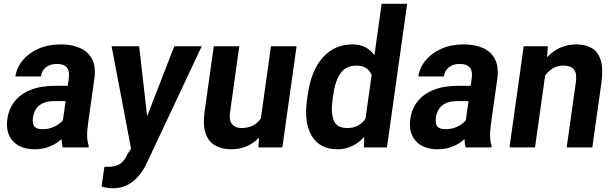

<svg xmlns="http://www.w3.org/2000/svg" viewBox="-20 -770 3215 1003"><path d="M440.4 -127.9Q434.1 -83.5 435.3 -55.7Q436.5 -27.8 443.4 -8.3L442.4 0H307.6Q302.2 -18.1 301.8 -43.5Q275.9 -19.5 240.2 -4.9Q204.6 9.8 161.1 9.8Q87.4 9.8 47.9 -32.7Q8.3 -75.2 18.6 -149.4Q25.9 -201.2 55.9 -239.7Q85.9 -278.3 139.2 -300Q192.4 -321.8 268.6 -321.8H334L339.4 -361.3Q350.1 -437 275.4 -436Q242.2 -436 220 -418.5Q197.8 -400.9 193.8 -370.6H60.5Q66.9 -416.5 98.4 -454.6Q129.9 -492.7 180.9 -515.4Q231.9 -538.1 296.9 -538.1Q355 -538.1 397.7 -519.3Q440.4 -500.5 460.9 -460.9Q481.4 -421.4 473.1 -359.9ZM203.1 -95.2Q237.8 -95.2 266.1 -109.4Q294.4 -123.5 308.6 -142.1L322.8 -241.7H263.7Q226.6 -241.7 203.1 -230.5Q179.7 -219.2 167.7 -200Q155.8 -180.7 152.3 -156.2Q147.9 -125.5 158.7 -110.4Q169.4 -95.2 203.1 -95.2Z M890.6 -528.3H1033.7L748 79.6Q738.8 99.6 724.1 122.6Q709.5 145.5 688 166.3Q666.5 187 637.2 200.2Q607.9 213.4 568.8 213.4Q550.8 213.4 537.8 210.9Q524.9 208.5 510.7 204.1L525.4 101.1L545.4 101.6Q585.4 101.6 608.6 85Q631.8 68.4 647 33.2L664.6 6.8L563 -528.3H707L748.5 -162.6Z M1395.5 -528.3H1529.3L1455.1 0H1329.6L1333.5 -51.3Q1305.7 -22 1269.3 -6.1Q1232.9 9.8 1187.5 9.8Q1138.2 9.8 1103.5 -10.3Q1068.8 -30.3 1054 -73.7Q1039.1 -117.2 1048.8 -187L1096.7 -528.3H1230L1182.1 -186Q1175.3 -140.1 1192.9 -120.6Q1210.4 -101.1 1240.2 -101.1Q1276.9 -101.1 1302.2 -114.7Q1327.6 -128.4 1342.8 -151.9Z M1973.6 -750H2106.9L2001.5 0H1880.9L1882.8 -55.2Q1855 -24.4 1820.1 -7.3Q1785.2 9.8 1743.2 9.8Q1650.4 9.8 1608.6 -60.1Q1566.9 -129.9 1584 -250L1587.9 -276.4Q1605.5 -401.9 1666.5 -470Q1727.5 -538.1 1821.3 -538.1Q1860.4 -538.1 1888.7 -523.2Q1917 -508.3 1936 -481.4ZM1794.9 -101.1Q1826.2 -101.1 1849.9 -114Q1873.5 -127 1889.2 -149.4L1921.4 -377.9Q1902.3 -427.2 1841.3 -427.2Q1787.6 -427.2 1759.3 -387.9Q1731 -348.6 1721.2 -276.4L1717.3 -250Q1707.5 -179.2 1723.9 -140.1Q1740.2 -101.1 1794.9 -101.1Z M2545.4 -127.9Q2539.1 -83.5 2540.3 -55.7Q2541.5 -27.8 2548.3 -8.3L2547.4 0H2412.6Q2407.2 -18.1 2406.7 -43.5Q2380.9 -19.5 2345.2 -4.9Q2309.6 9.8 2266.1 9.8Q2192.4 9.8 2152.8 -32.7Q2113.3 -75.2 2123.5 -149.4Q2130.9 -201.2 2160.9 -239.7Q2190.9 -278.3 2244.1 -300Q2297.4 -321.8 2373.5 -321.8H2439L2444.3 -361.3Q2455.1 -437 2380.4 -436Q2347.2 -436 2325 -418.5Q2302.7 -400.9 2298.8 -370.6H2165.5Q2171.9 -416.5 2203.4 -454.6Q2234.9 -492.7 2285.9 -515.4Q2336.9 -538.1 2401.9 -538.1Q2460 -538.1 2502.7 -519.3Q2545.4 -500.5 2565.9 -460.9Q2586.4 -421.4 2578.1 -359.9ZM2308.1 -95.2Q2342.8 -95.2 2371.1 -109.4Q2399.4 -123.5 2413.6 -142.1L2427.7 -241.7H2368.7Q2331.5 -241.7 2308.1 -230.5Q2284.7 -219.2 2272.7 -200Q2260.7 -180.7 2257.3 -156.2Q2252.9 -125.5 2263.7 -110.4Q2274.4 -95.2 2308.1 -95.2Z M2990.7 -538.1Q3038.6 -538.1 3071.5 -518.8Q3104.5 -499.5 3118.2 -455.3Q3131.8 -411.1 3121.6 -336.9L3074.2 0H2940.4L2987.8 -337.4Q2992.7 -372.1 2986.3 -391.6Q2980 -411.1 2963.6 -419.2Q2947.3 -427.2 2921.4 -427.2Q2891.6 -427.2 2868.2 -413.1Q2844.7 -398.9 2827.6 -374.5L2774.9 0H2641.6L2715.8 -528.3H2841.8L2837.9 -471.2Q2901.4 -538.1 2990.7 -538.1Z"/></svg>

Font: Robert Sans ExtraBold
Style: Italic
Weight: 800
Italic angle: -8°
Designer: Christian Robertson (extended by Adam Twardoch)
Foundry: Google
Version: Version 12.135;April 2, 2019;FontCreator 11.5.0.2425 64-bit;